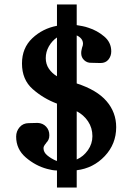

<svg xmlns="http://www.w3.org/2000/svg" viewBox="-20 -796 598 856"><path d="M234 -682V-776H274H322V-684Q334 -682 347.5 -679.5Q361 -677 375 -672Q413 -660 444.5 -633.5Q476 -607 476 -567Q476 -546 463.5 -530.5Q451 -515 428 -515L388 -516Q369 -515 355.5 -527.5Q342 -540 342 -559Q342 -567 343.5 -573Q345 -579 346 -584Q348 -589 349 -593Q350 -597 350 -601Q350 -614 342 -623.5Q334 -633 322 -638V-424Q412 -395 455 -345Q498 -295 498 -229Q498 -154 447 -100Q396 -46 322 -37V40H282H234V-36Q223 -36 212 -38Q201 -40 190 -43Q138 -57 95 -94Q52 -131 52 -187Q52 -211 67.5 -229Q83 -247 108 -247L148 -248Q171 -247 185.5 -231.5Q200 -216 200 -193Q200 -181 196 -173Q192 -165 186 -159Q185 -157 183.5 -155Q182 -153 180 -151Q178 -148 176 -144Q174 -140 174 -135Q174 -117 191 -103Q208 -89 229 -80Q230 -80 231.5 -79.5Q233 -79 234 -78V-334Q173 -357 125.5 -399Q78 -441 78 -513Q78 -582 124 -625.5Q170 -669 234 -681ZM322 -301V-85Q352 -98 372 -126.5Q392 -155 392 -189Q392 -226 372.5 -255Q353 -284 322 -300ZM234 -457V-629Q212 -614 198 -589.5Q184 -565 184 -537Q184 -510 198 -489.5Q212 -469 234 -456Z"/></svg>

Font: CAT Schmalfette Thannhaeuser
Style: Regular
Weight: 700
Designer: Peter Wiegel nach Herbert Thanhaeuser 1939/40
Foundry: CAT-Fonts, Peter Wiegel
Version: Version 1.000